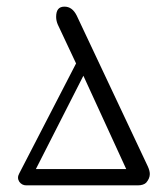

<svg xmlns="http://www.w3.org/2000/svg" viewBox="-20 -558 495 578"><path d="M211 -511C202 -529 190 -538 174 -538C157 -538 149 -528 149 -507C149 -499 151 -491 154 -484L209 -367L38 -36C33 -27 33 -19 38 -11C43 -4 50 0 59 0H395C406 0 415 -3 420 -8C427 -16 431 -25 431 -34C431 -41 429 -48 425 -57ZM88 -49 231 -330 360 -49Z"/></svg>

Font: GFS Decker
Style: Normal
Weight: 400
Foundry: George D. Matthiopoulos
Version: Version 1.000